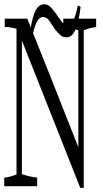

<svg xmlns="http://www.w3.org/2000/svg" viewBox="-31 -894 493 922"><path d="M430.7 -804.2Q430.7 -788.6 430.7 -763.7Q400.9 -761.2 371.1 -748.5Q371.1 -370.1 371.1 8.3H354.5Q214.4 -345.2 74.2 -699.2Q74.2 -378.4 74.2 -57.6Q111.8 -44.9 147.5 -41Q147.5 -16.1 147.5 0H-10.7Q-10.7 -16.1 -10.7 -41Q18.6 -43.9 48.3 -56.2Q48.3 -406.2 48.3 -755.4Q21.5 -764.2 -4.9 -764.2Q-4.9 -764.2 -8.3 -764.2Q-8.3 -789.1 -8.3 -804.2H100.1Q222.2 -500.5 345.2 -187Q345.2 -472.7 345.2 -748.5Q308.1 -761.2 272.9 -763.7Q272.9 -788.6 272.9 -804.2ZM292 -774.9Q313 -774.9 324.7 -803.7Q335 -827.6 342.8 -868.2L356 -860.8Q348.6 -793.9 332 -753.4Q315.9 -714.8 288.1 -714.8Q270 -714.8 257.8 -726.3Q245.6 -737.8 233.4 -752.9Q220.2 -772 208 -791Q194.3 -812.5 176.3 -812.5Q156.7 -812.5 143.6 -784.2Q132.3 -760.3 125 -719.7L112.3 -726.1Q119.1 -793.9 135.7 -834.5Q151.9 -873.5 181.2 -873.5Q198.2 -873.5 210.7 -861.3Q223.1 -849.1 236.3 -830.6Q248 -814.9 260.3 -796.4Q273.9 -774.9 292 -774.9Z"/></svg>

Font: Scarab Serif
Style: Condensed-Light
Weight: 300
Designer: John Roberts
Foundry: Scarab
Version: 1.0